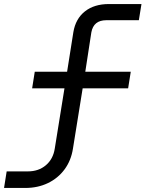

<svg xmlns="http://www.w3.org/2000/svg" viewBox="-93 -750 720 950"><path d="M-73 180 -60 98H45Q98 98 134 67.5Q170 37 178 -15L226 -313H66L79 -395H239L270 -591Q281 -657 327 -693.5Q373 -730 446 -730H607L594 -650H433Q370 -650 359 -590L329 -395H554L541 -313H316L268 -15Q259 44 226.5 88Q194 132 144 156Q94 180 32 180Z"/></svg>

Font: NKDuy Mono
Style: Italic
Weight: 400
Italic angle: -9°
Monospace: yes
Designer: NKDuy
Foundry: NKDuy
Version: Version 2.251; ttfautohint (v1.8.4.7-5d5b)